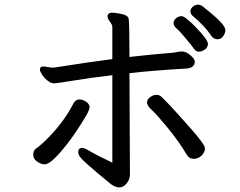

<svg xmlns="http://www.w3.org/2000/svg" viewBox="-20 -780 1040 832"><path d="M173.8 -67.9Q158.2 -67.9 141.1 -79.8Q124 -91.8 124 -108.9Q124 -126 133.5 -134Q143.1 -142.1 155 -151.1Q167 -160.2 195.8 -189.9Q261.2 -258.8 297.9 -331.1Q307.1 -349.1 324.2 -349.1Q337.9 -349.1 353 -339.1Q368.2 -329.1 368.2 -315.9Q368.2 -304.2 352.5 -277.6Q336.9 -251 314 -216.1Q291 -181.2 264.4 -147.5Q237.8 -113.8 213.4 -90.8Q189 -67.9 173.8 -67.9ZM819.8 -91.8Q800.8 -91.8 791 -106.9Q753.9 -168.9 705.6 -227.5Q657.2 -286.1 637.2 -304Q617.2 -321.8 617.2 -335.9Q617.2 -350.1 631.1 -359.6Q645 -369.1 658.2 -369.1Q669.9 -369.1 678.5 -361.6Q687 -354 712.4 -327.4Q737.8 -300.8 803 -227.3Q868.2 -153.8 868.2 -137.2Q868.2 -119.1 853 -105.5Q837.9 -91.8 819.8 -91.8ZM840.8 -556.2Q829.1 -556.2 820.6 -568.6Q812 -581.1 785.4 -613Q758.8 -645 745.4 -656.5Q731.9 -668 731.9 -680.2Q731.9 -690.9 742.4 -700.4Q752.9 -710 767.1 -710Q782.2 -710 831.5 -658.9Q880.9 -607.9 880.9 -589.8Q880.9 -569.8 856.9 -559.1Q851.1 -556.2 840.8 -556.2ZM497.1 32.2Q481 32.2 460.9 18.1Q329.1 -88.9 323.2 -106Q318.8 -112.8 318.8 -119.1Q318.8 -139.2 335.9 -139.2Q346.2 -139.2 371.1 -124Q396 -108.9 466.8 -75.2V-454.1Q371.1 -442.9 298.6 -430.9Q226.1 -418.9 213.9 -418.9Q200.2 -418.9 185.1 -431.4Q169.9 -443.8 161.4 -458Q152.8 -472.2 152.8 -477.1Q152.8 -492.2 168.9 -492.2L205.1 -486.8L219.2 -487.8Q366.2 -511.2 466.8 -523.9V-662.1Q466.8 -672.9 456.3 -686Q445.8 -699.2 445.8 -711.9Q448.2 -725.1 465.8 -725.1Q480 -725.1 506.6 -719.5Q533.2 -713.9 537.1 -700.9Q541 -688 541 -533.2Q655.8 -545.9 697.3 -548.8Q738.8 -551.8 747.3 -554.4Q755.9 -557.1 768.1 -557.1Q786.1 -557.1 805.2 -540.5Q824.2 -523.9 824.2 -514.2Q824.2 -484.9 786.1 -482.9Q637.2 -474.1 541 -462.9L543 -22.9Q543 -2 528.6 15.1Q514.2 32.2 497.1 32.2ZM922.9 -609.9Q905.8 -609.9 896 -624Q868.2 -667 813 -712.9Q805.2 -721.2 805.2 -731Q805.2 -742.2 815.7 -751Q826.2 -759.8 837.9 -759.8Q849.1 -759.8 859.6 -751.5Q870.1 -743.2 898.9 -719.2Q957 -670.9 957 -647.9Q957 -639.2 948 -624.5Q939 -609.9 922.9 -609.9Z"/></svg>

Font: LXGW WenKai Screen
Style: Regular
Weight: 400
Designer: LXGW / Fontworks Inc.
Foundry: LXGW / Fontworks Inc.
Version: Version 1.510;January 18,2025